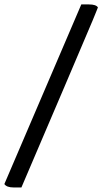

<svg xmlns="http://www.w3.org/2000/svg" viewBox="-21 -761 458 858"><path d="M376.5 -741.2Q408.2 -741.2 416.5 -728Q415.5 -725.1 413.8 -720.9Q412.1 -716.8 407.5 -705.1Q402.8 -693.4 393.6 -671.1Q384.3 -648.9 367.9 -610.6Q351.6 -572.3 327.1 -514.6Q302.7 -457 267.3 -374Q231.9 -291 184.3 -179.9Q136.7 -68.8 74.7 76.7H39.6Q8.8 76.7 -1.5 61.5L342.3 -741.2Z"/></svg>

Font: Tienne
Style: Regular
Weight: 400
Designer: vernon adams
Foundry: vernon adams
Version: Version 1.001